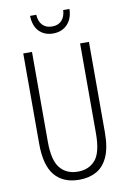

<svg xmlns="http://www.w3.org/2000/svg" viewBox="-99 -967 698 1036"><g transform="rotate(-10 250.0 -448.5)"><path d="M429.7 -713.9V-219.2Q429.7 -134.8 407 -84.5Q384.3 -34.2 344 -12.2Q303.7 9.8 250.5 9.8Q162.6 9.8 116.2 -45.4Q69.8 -100.6 69.8 -219.2V-713.9H117.7V-221.7Q117.7 -120.1 152.6 -77.4Q187.5 -34.7 250.5 -34.7Q310.5 -34.7 345.9 -75.4Q381.3 -116.2 381.3 -222.2V-713.9ZM356.9 -907.2Q356 -854.5 326.2 -823.2Q296.4 -792 248 -792Q202.1 -792 172.6 -820.8Q143.1 -849.6 141.1 -907.2H175.3Q177.2 -870.6 196.5 -850.3Q215.8 -830.1 249.5 -830.1Q282.7 -830.1 301.8 -850.6Q320.8 -871.1 322.8 -907.2Z"/></g></svg>

Font: Open Sans Condensed Light
Style: Regular
Weight: 300
Width: 3
Designer: Monotype Design Team
Foundry: Monotype Imaging Inc.
Version: Version 3.003; ttfautohint (v1.8.4)